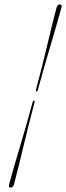

<svg xmlns="http://www.w3.org/2000/svg" viewBox="-20 -743 301 874"><path d="M152.5 -334Q150.5 -327 146 -327Q142 -327 143.5 -334Q171.5 -437.5 194.8 -536.8Q218 -636 237.5 -708.5Q241.5 -723 252.5 -723Q263.5 -723 259.5 -708.5Q240 -636 210.2 -536.5Q180.5 -437 152.5 -334ZM128.5 -278Q130.5 -285 135 -285Q139 -285 137.5 -278Q110 -174.5 86.5 -75.5Q63 23.5 43.5 96.5Q39.5 111 28.5 111Q17.5 111 21.5 96.5Q41 23.5 71 -75.8Q101 -175 128.5 -278Z"/></svg>

Font: Fraunces 144pt Black
Style: Italic
Weight: 900
Italic angle: -16°
Version: Version 1.000;[0bf87f6ff]